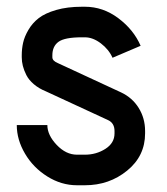

<svg xmlns="http://www.w3.org/2000/svg" viewBox="-20 -532 490 564"><path d="M119.1 -164.6Q119.1 -135.3 146.5 -106.4Q173.8 -77.6 206.1 -77.6H229.5Q262.7 -77.6 289.6 -94.7Q316.4 -111.8 316.4 -140.1V-147Q316.4 -170.4 297.4 -179.2L114.7 -263.7Q94.2 -272 79.3 -284.7Q64.5 -297.4 57.4 -311.5Q50.3 -325.7 47.1 -338.4Q43.9 -351.1 43.9 -363.8V-369.6Q43.9 -388.7 47.9 -406.5Q51.8 -424.3 63.5 -444.3Q75.2 -464.4 93.8 -478.8Q112.3 -493.2 145 -502.7Q177.7 -512.2 220.7 -512.2H229.5Q282.7 -512.2 327.6 -478.5Q372.6 -444.8 393.1 -397.5L310.5 -362.3Q299.8 -386.7 276.4 -404.5Q252.9 -422.4 229.5 -422.4H220.7Q169.9 -422.4 151.9 -409.2Q133.8 -396 133.8 -369.6V-363.8Q133.8 -353 150.9 -346.2L335.4 -260.7Q368.7 -245.1 387.5 -214.8Q406.2 -184.6 406.2 -147V-140.1Q406.2 -73.7 353.5 -30.8Q300.8 12.2 229.5 12.2H206.1Q160.2 12.2 118.9 -13.7Q77.6 -39.6 53.5 -80.6Q29.3 -121.6 29.3 -164.6Z"/></svg>

Font: Anka/Coder Narrow
Style: Bold
Weight: 700
Width: 3
Monospace: yes
Version: Version 001.100